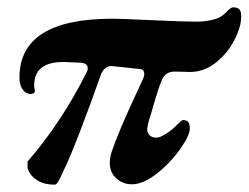

<svg xmlns="http://www.w3.org/2000/svg" viewBox="-20 -488 677 523"><path d="M55 -33V-48Q148 -155 217 -293Q219 -296 219 -302Q219 -315 202 -317L159 -319Q73 -322 73 -255Q73 -251 74 -247.5Q75 -244 75 -241Q75 -232 63 -232Q51 -232 42 -244Q33 -256 33 -277Q33 -437 286 -437Q312 -437 394 -433Q480 -429 514 -429Q537 -429 556.5 -433.5Q576 -438 585 -445Q591 -449 600 -458.5Q609 -468 615 -468Q627 -468 632 -462.5Q637 -457 637 -443Q637 -415 618.5 -379Q600 -343 568 -317.5Q536 -292 498 -292L456 -293Q430 -293 421 -270Q412 -249 403 -218Q394 -187 392 -180L385 -158Q381 -142 381 -137Q381 -125 388 -119Q395 -113 406 -113Q415 -113 430.5 -122.5Q446 -132 455 -141Q475 -161 478 -161Q488 -161 492.5 -156Q497 -151 497 -138Q497 -119 470.5 -81.5Q444 -44 407 -15Q370 14 339 14Q315 14 297 -2Q279 -18 279 -45Q279 -57 284 -74Q302 -128 352 -235L370 -274Q373 -280 373 -286Q373 -299 361 -300L285 -308Q275 -309 267 -302.5Q259 -296 255 -285Q190 -102 158 -33Q155 -28 149 -14Q143 0 138 7.5Q133 15 129 15Q103 15 86.5 6Q70 -3 62.5 -14.5Q55 -26 55 -33Z"/></svg>

Font: EB Garamond ExtraBold
Style: Italic
Weight: 800
Italic angle: -17.2°
Designer: Georg Duffner and Octavio Pardo
Foundry: Georg Duffner
Version: Version 1.000